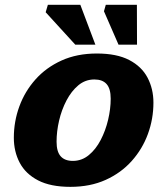

<svg xmlns="http://www.w3.org/2000/svg" viewBox="-20 -750 683 784"><path d="M375.5 -531.5Q456.5 -531.5 507.5 -505Q558.5 -478.5 582.5 -432.8Q606.5 -387 606.5 -331Q606.5 -264.5 584 -203Q561.5 -141.5 518 -92.8Q474.5 -44 411.5 -15.5Q348.5 13 267.5 13Q186.5 13 135.5 -13.5Q84.5 -40 60.5 -85.5Q36.5 -131 36.5 -187.5Q36.5 -254 59 -315.5Q81.5 -377 125 -425.8Q168.5 -474.5 231.5 -503Q294.5 -531.5 375.5 -531.5ZM277.5 -93Q314 -93 342.8 -116.8Q371.5 -140.5 391.2 -178.5Q411 -216.5 421.5 -261Q432 -305.5 432 -347Q432 -388 415.2 -406.8Q398.5 -425.5 365.5 -425.5Q328.5 -425.5 300 -401.8Q271.5 -378 251.5 -339.8Q231.5 -301.5 221.2 -257.2Q211 -213 211 -171.5Q211 -130.5 227.8 -111.8Q244.5 -93 277.5 -93ZM369.5 -567.5H287.5L166.5 -700L175.5 -730.5H308ZM539.5 -567.5H464L404.5 -704L412 -730.5H539Z"/></svg>

Font: Newsreader 6pt
Style: Bold Italic
Weight: 700
Italic angle: -17°
Designer: Hugues Gentile
Foundry: Production Type
Version: Version 1.003; ttfautohint (v1.8.3)